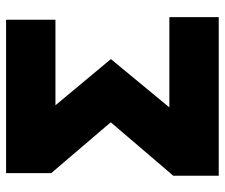

<svg xmlns="http://www.w3.org/2000/svg" viewBox="-74 -666 740 632"><g transform="rotate(-90 296.0 -350.0)"><path d="M33.5 0V-149.5L209.5 -355.5L42 -551.5V-700H547V-537.5H265.5L417.5 -355L258.5 -162.5H555.5V0Z"/></g></svg>

Font: Geologica Cursive ExtraBold
Style: Regular
Weight: 800
Designer: Sindre Bremnes, Frode Helland
Foundry: Monokrom Skriftforlag AS
Version: Version 1.010;gftools[0.9.28]